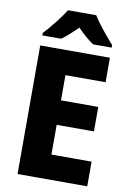

<svg xmlns="http://www.w3.org/2000/svg" viewBox="-100 -990 708 1050"><g transform="rotate(10 254.0 -465.0)"><path d="M347 -930H190C165 -888 111 -821 76 -784V-770H180C209 -790 235 -815 268 -847C300 -815 328 -790 358 -770H461V-784C425 -825 374 -885 347 -930ZM461 0V-137H238V-302H445V-438H238V-578H461V-714H74V0Z"/></g></svg>

Font: Noto Sans Lao SemiCondensed ExtraBold
Style: Regular
Weight: 800
Width: 4
Designer: Monotype Design Team
Foundry: Monotype Imaging Inc.
Version: Version 2.003